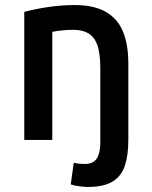

<svg xmlns="http://www.w3.org/2000/svg" viewBox="-20 -554 600 760"><path d="M328 186Q315 186 295 183.5Q275 181 260 176L272 90Q282 93 294 94Q306 95 316 95Q349 95 363 73.5Q377 52 377 11V-284Q377 -344 365 -376.5Q353 -409 329 -422.5Q305 -436 270 -436Q250 -436 229 -434Q208 -432 187 -428V0H76V-507Q121 -519 173 -526.5Q225 -534 276 -534Q351 -534 398 -507.5Q445 -481 466.5 -429.5Q488 -378 488 -302V-1Q488 61 474 102.5Q460 144 425 165Q390 186 328 186Z"/></svg>

Font: Ubuntu Sans Mono Medium
Style: Regular
Weight: 500
Monospace: yes
Designer: Dalton Maag Ltd
Foundry: Dalton Maag Ltd
Version: Version 1.006